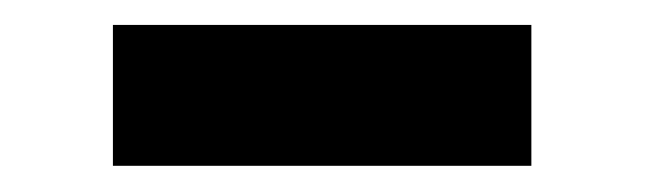

<svg xmlns="http://www.w3.org/2000/svg" viewBox="-20 -376 507 151"><path d="M397.9 -356.4V-245.6H68.8V-356.4Z"/></svg>

Font: Inter
Style: 650
Weight: 650
Designer: Rasmus Andersson
Foundry: rsms
Version: Version 4.001;git-66647c0bb